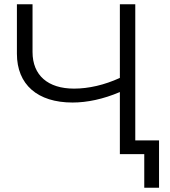

<svg xmlns="http://www.w3.org/2000/svg" viewBox="-20 -720 795 897"><path d="M612 -64V-700H540V-356C468 -323 394 -306 326 -306C204 -306 132 -368 132 -477V-700H59V-469C59 -325 155 -241 319 -241C387 -241 463 -257 540 -290V0H654V157H723V-64Z"/></svg>

Font: Talent
Style: Regular
Weight: 400
Designer: Mike Powis
Version: Version 1.001;hotconv 1.0.109;makeotfexe 2.5.65596